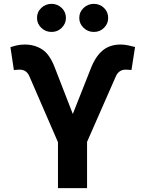

<svg xmlns="http://www.w3.org/2000/svg" viewBox="-20 -966 747 986"><path d="M277.7 0V-235.7L130.7 -574.6Q123.7 -591.1 111.4 -599.7Q99 -608.2 81.4 -608.4Q74.2 -608.2 63.8 -607.5Q53.3 -606.8 51.2 -606.4L33.6 -723.8Q49.5 -729.1 67.6 -733.2Q85.7 -737.3 107.2 -737.3Q158.3 -737.3 197.4 -711.7Q236.5 -686.1 262.5 -616L353.9 -380.7L445.1 -611.3Q469.5 -675.3 506.5 -706.3Q543.6 -737.3 598.8 -737.3Q618 -737.3 637.6 -733.3Q657.3 -729.3 673.6 -724.6L655.1 -606.4Q652.7 -606.8 642.3 -607.5Q631.9 -608.2 625.2 -608.4Q606.5 -608.2 594.1 -598.9Q581.7 -589.6 575.2 -574.6L427.1 -237.5V0ZM244.9 -802Q214 -801.8 191.9 -823.2Q169.9 -844.6 170.1 -873.8Q169.9 -904.4 191.9 -925.2Q214 -946 244.9 -946.3Q275.5 -946 297 -925.2Q318.6 -904.4 318.6 -873.8Q318.6 -844.6 297 -823.2Q275.5 -801.8 244.9 -802ZM461.9 -802Q431.2 -801.8 409.2 -823.2Q387.1 -844.6 387.1 -873.8Q387.1 -904.4 409.2 -925.2Q431.2 -946 461.9 -946.3Q492.8 -946 514.3 -925.2Q535.7 -904.4 535.5 -873.8Q535.7 -844.6 514.3 -823.2Q492.8 -801.8 461.9 -802Z"/></svg>

Font: Inter
Style: Regular
Weight: 400
Designer: Rasmus Andersson
Foundry: rsms
Version: Version 4.000;git-8c9346024